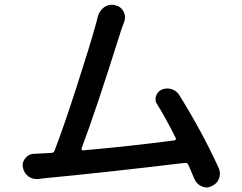

<svg xmlns="http://www.w3.org/2000/svg" viewBox="-20 -784 1040 824"><path d="M918.9 -62.5Q923.8 -50.8 923.8 -39.1Q923.8 -28.3 919.9 -17.6Q911.1 4.9 888.7 14.6Q877.9 20.5 866.2 20.5Q856.4 20.5 845.7 15.6Q824.2 6.8 814.5 -15.6Q801.8 -45.9 788.1 -77.1Q784.2 -85.9 774.4 -85Q414.1 -42 174.8 -19.5Q163.1 -18.6 145.5 -15.6Q140.6 -15.6 136.7 -15.6Q117.2 -15.6 101.6 -27.3Q82 -42 78.1 -66.4Q77.1 -70.3 77.1 -74.2Q77.1 -91.8 89.8 -106.4Q104.5 -124 127.9 -124Q152.3 -125 168.9 -126Q169.9 -126 200.2 -127.9Q210 -127.9 213.9 -136.7Q252.9 -238.3 309.1 -412.1Q365.2 -585.9 388.7 -670.9Q395.5 -693.4 399.4 -711.9Q406.2 -737.3 426.8 -752.9Q442.4 -763.7 460.9 -763.7Q466.8 -763.7 473.6 -761.7Q498 -756.8 509.8 -735.4Q516.6 -722.7 516.6 -709Q516.6 -699.2 512.7 -689.5Q504.9 -669.9 498 -648.4Q391.6 -309.6 330.1 -147.5Q329.1 -143.6 331.1 -141.1Q333 -138.7 336.9 -138.7Q535.2 -156.2 729.5 -181.6Q732.4 -182.6 734.4 -185.5Q736.3 -188.5 734.4 -191.4Q691.4 -277.3 655.3 -335Q647.5 -345.7 647.5 -358.4Q647.5 -365.2 649.4 -371.1Q655.3 -390.6 673.8 -399.4Q685.5 -404.3 698.2 -404.3Q707 -404.3 716.8 -401.4Q738.3 -394.5 750 -375Q846.7 -219.7 918.9 -62.5Z"/></svg>

Font: Gen Jyuu GothicX Medium
Style: Regular
Weight: 500
Designer: Ryoko NISHIZUKA (kana &amp; ideographs); Paul D. Hunt (Latin, Greek &amp; Cyrillic); Wenlong ZHANG (bopomofo); Sandoll C
Version: Version 1.058.20140828